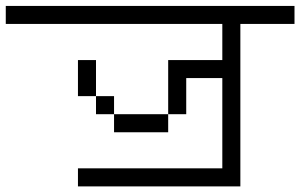

<svg xmlns="http://www.w3.org/2000/svg" viewBox="-20 -708 1040 665"><path d="M1000 -625V-687.5H0V-625H750Q750 -625 750 -500H562.5V-312.5H375V-250H562.5V-312.5H625Q625 -312.5 625 -437.5H750V-125H250V-62.5H812.5V-625ZM375 -312.5V-375H312.5V-312.5ZM312.5 -375Q312.5 -375 312.5 -500H250Q250 -500 250 -375Z"/></svg>

Font: Unifont
Style: Regular
Weight: 500
Version: Version 15.1.04